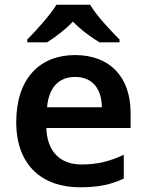

<svg xmlns="http://www.w3.org/2000/svg" viewBox="-20 -786 621 816"><path d="M363 -766H220C193 -721 133 -656 96 -618V-606H180C215 -628 255 -658 290 -694C325 -658 368 -627 403 -606H488V-618C451 -655 389 -721 363 -766ZM299 -552C149 -552 49 -452 49 -267C49 -82 161 10 320 10C400 10 452 -2 506 -27V-128C447 -101 396 -87 326 -87C234 -87 180 -144 177 -242H535V-306C535 -461 445 -552 299 -552ZM299 -459C376 -459 412 -405 413 -330H180C187 -415 231 -459 299 -459Z"/></svg>

Font: Noto Sans Myanmar SemiBold
Style: Regular
Weight: 600
Designer: Monotype Design Team
Foundry: Monotype Imaging Inc.
Version: Version 2.107